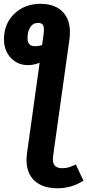

<svg xmlns="http://www.w3.org/2000/svg" viewBox="-20 -777 462 1017"><path d="M381.8 94.2 421.9 180.2Q359.4 220.2 284.2 220.2Q198.7 220.2 155 172.4Q111.3 124.5 123 35.2L127.9 0L189.9 -444.8Q159.2 -432.1 127 -432.1Q74.2 -432.1 37.8 -470Q1.5 -507.8 1 -568.8Q1 -651.9 56.2 -704.3Q111.3 -756.8 193.8 -756.8Q277.8 -756.8 319.1 -706.5Q360.4 -656.2 347.2 -564L268.1 0L261.2 51.8Q252.9 113.8 308.1 113.8Q329.6 113.8 345 109.1Q360.4 104.5 381.8 94.2ZM166 -532.2Q183.6 -532.2 203.1 -538.1L210.9 -596.2Q215.3 -628.4 209 -642.1Q202.6 -655.8 182.1 -655.8Q154.3 -655.8 139.6 -631.8Q125 -607.9 126 -573.2Q126 -532.2 166 -532.2Z"/></svg>

Font: FiraGO SemiBold
Style: Italic
Weight: 600
Italic angle: -8°
Designer: bBox Type GmbH
Foundry: bBox Type GmbH
Version: Version 1.001;PS 001.001;hotconv 1.0.88;makeotf.lib2.5.64775